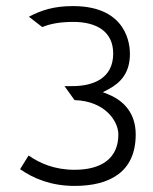

<svg xmlns="http://www.w3.org/2000/svg" viewBox="-20 -610 504 631"><path d="M46 -54C89 -24 147 1 225 1C341 1 426 -45 426 -168C426 -237 388 -278 338 -299L318 -307L337 -317C378 -339 407 -372 407 -433C407 -458 401 -590 220 -590C156 -590 115 -576 75 -555L119 -521C145 -532 178 -538 221 -538C298 -538 352 -506 352 -434C352 -352 286 -327 218 -327H192L225 -281C325 -278 369 -212 369 -168C369 -90 314 -52 225 -52C160 -52 111 -73 74 -99Z"/></svg>

Font: Charger Sport
Style: ExLitExt
Weight: 200
Designer: Jasper
Foundry: Cannot Into Space Fonts
Version: Version 1.1